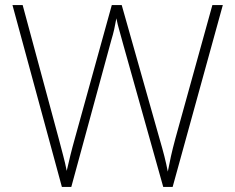

<svg xmlns="http://www.w3.org/2000/svg" viewBox="-20 -734 921 754"><path d="M855 -714 658 0H621L464 -559Q456 -590 449 -613.5Q442 -637 437 -662Q433 -639 428.5 -619Q424 -599 417 -576L260 0H223L29 -714H69L210 -192Q220 -153 228 -123.5Q236 -94 242 -63Q249 -94 256.5 -124.5Q264 -155 275 -194L419 -714H458L606 -191Q618 -150 625.5 -120.5Q633 -91 639 -60Q645 -92 651.5 -121Q658 -150 669 -191L814 -714Z"/></svg>

Font: Noto Sans Devanagari ExtraLight
Style: Regular
Weight: 200
Designer: Jelle Bosma - Monotype Design Team
Foundry: Monotype Imaging Inc.
Version: Version 2.004; ttfautohint (v1.8.4.7-5d5b)